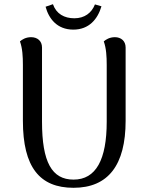

<svg xmlns="http://www.w3.org/2000/svg" viewBox="-20 -881 701 914"><path d="M463 -851 432 -860C416 -819 382 -794 334 -794C286 -794 248 -815 232 -861L197 -849C212 -793 251 -740 329 -740C404 -740 445 -790 463 -851ZM578 -655C578 -686 556 -704 527 -704C501 -704 483 -692 474 -684C486 -651 488 -611 488 -572V-302C488 -121 437 -26 330 -26C227 -26 180 -109 180 -302V-655C180 -686 158 -704 128 -704C102 -704 84 -692 75 -684C87 -651 89 -611 89 -572V-306C89 -85 169 13 330 13C495 13 578 -95 578 -306Z"/></svg>

Font: Arima Koshi Medium
Style: Regular
Weight: 500
Designer: Joana Correia and Natanael Gama
Foundry: NDISCOVER
Version: Version 1.019;PS 001.019;hotconv 1.0.88;makeotf.lib2.5.64775